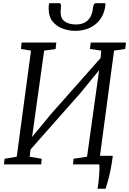

<svg xmlns="http://www.w3.org/2000/svg" viewBox="-20 -1002 788 1170"><path d="M574.5 148Q577.5 130 580 109.5Q582.5 89 584 68.8Q585.5 48.5 586 30.8Q586.5 13 585 0L521 -52.5H667.5Q661 -2 653 36.5Q645 75 637.2 102.5Q629.5 130 623.5 148ZM4 0 8 -34.5 82 -47 169 -693.5 108 -703.5 111.5 -743H323L319 -703.5L249 -693.5L171.5 -138.5L158.5 -146.5L292 -308.5L618 -676.5L590 -611.5L597 -693.5L528 -703.5L533 -743H748L743 -703.5L675 -693.5L588.5 -47L661 -34.5L658 0H425L428 -34.5L510.5 -47L588.5 -606L606 -601L470.5 -435.5L142 -64L170 -129L161 -47L234 -34.5L231 0ZM342 -982.5Q348.5 -982.5 350.2 -976.2Q352 -970 351.5 -961.5Q351 -953 350.2 -943.2Q349.5 -933.5 349.5 -925Q349.5 -889 374.8 -871Q400 -853 443.5 -853Q474 -853 495.8 -864.5Q517.5 -876 530 -897.5Q542.5 -919 546 -949.5Q547.5 -962.5 551.2 -972.5Q555 -982.5 564.5 -982.5H622.5Q622.5 -979 622.2 -974.2Q622 -969.5 621 -960.5Q612.5 -910 585.5 -877.5Q558.5 -845 520.5 -829.5Q482.5 -814 440 -814Q398.5 -814 361.2 -828Q324 -842 300.2 -871.5Q276.5 -901 276.5 -949Q276.5 -957.5 277 -966Q277.5 -974.5 280.5 -982.5Z"/></svg>

Font: Merriweather 20pt Light
Style: Italic
Weight: 300
Italic angle: -7.8°
Version: Version 2.101